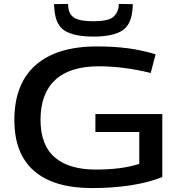

<svg xmlns="http://www.w3.org/2000/svg" viewBox="-20 -946 915 976"><path d="M53 -336Q53 -519 160.5 -614.5Q268 -710 474 -710Q560 -710 631 -700.5Q702 -691 771 -670L746 -575Q678 -592 611.5 -600.5Q545 -609 481 -609Q336 -609 261 -540Q186 -471 186 -337Q186 -208 258.5 -146Q331 -84 467 -84Q599 -84 688 -113V-275H465V-366H805V-46Q735 -18 644 -4Q553 10 447 10Q254 10 153.5 -77Q53 -164 53 -336ZM455 -760Q362 -760 313 -787.5Q264 -815 257 -894Q255 -907 254 -925L326 -926Q326 -922 326.5 -917.5Q327 -913 327 -909Q331 -871 359.5 -854.5Q388 -838 455 -838Q521 -838 548 -854.5Q575 -871 583 -909Q584 -918 584 -926L655 -925Q655 -908 653 -894Q646 -817 598 -788.5Q550 -760 455 -760Z"/></svg>

Font: Georama Extended Medium
Style: Regular
Weight: 500
Width: 7
Designer: Jean-Baptiste Levee
Foundry: Production Type
Version: Version 1.000